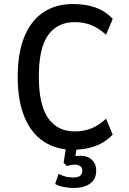

<svg xmlns="http://www.w3.org/2000/svg" viewBox="-20 -734 639 954"><path d="M343 10Q258 10 196 -31.5Q134 -73 101 -154Q68 -235 68 -352Q68 -471 101 -551.5Q134 -632 195.5 -673Q257 -714 343 -714Q406 -714 455 -696.5Q504 -679 540 -640L507 -561Q471 -594 434 -609Q397 -624 351 -624Q265 -624 219 -559.5Q173 -495 173 -354Q173 -212 219.5 -146.5Q266 -81 352 -81Q397 -81 434 -96Q471 -111 507 -144L540 -65Q504 -27 454.5 -8.5Q405 10 343 10ZM345 200Q323 200 297 195Q271 190 254 180L271 130Q285 137 303 142.5Q321 148 342 148Q366 148 377.5 140Q389 132 389 114Q389 99 378.5 91.5Q368 84 353 84Q345 84 333.5 86Q322 88 313 91L296 75L311 -20H364L352 60L328 49Q335 44 350.5 42Q366 40 382 40Q402 40 419 48Q436 56 447 72.5Q458 89 458 114Q458 143 444 162Q430 181 404.5 190.5Q379 200 345 200Z"/></svg>

Font: Nunito Sans 7pt Condensed SemiBold
Style: Regular
Weight: 600
Width: 3
Designer: Vernon Adams
Foundry: Vernon Adams
Version: Version 3.101;gftools[0.9.27]